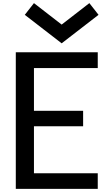

<svg xmlns="http://www.w3.org/2000/svg" viewBox="-20 -1210 690 1230"><path d="M197.5 -1190 375 -1052.5 552.5 -1190 611.2 -1115 375 -932.5 138.8 -1115ZM81.2 -875H606.2V-773.8H197.5V-500H512.5V-401.2H197.5V-100H606.2V0H81.2Z"/></svg>

Font: Abordage
Style: Regular
Weight: 400
Designer: Ange Degheest & Eugénie Bidaut
Foundry: Velvetyne Type Foundry
Version: Version 1.000;FEAKit 1.0